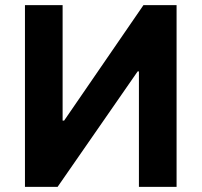

<svg xmlns="http://www.w3.org/2000/svg" viewBox="-20 -727 786 747"><path d="M223.6 -707V-257.8H229.5L538.1 -707H667V0H520.5V-449.2H515.6L204.1 0H77.1V-707Z"/></svg>

Font: Pretendard Std
Style: Bold
Weight: 700
Designer: Base glyphs from Inter by Rasmus Andersson; Hangeul glyphs from Noto Sans CJK(Source Han Sans) by Jang Soo-young and Kan
Foundry: Kil Hyung-jin
Version: Version 1.309